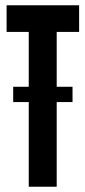

<svg xmlns="http://www.w3.org/2000/svg" viewBox="-20 -708 324 728"><path d="M280 -587H195V-379H255V-321H195V0H89V-321H30V-379H89V-587H5V-688H280Z"/></svg>

Font: Saira Ultra Condensed
Style: Bold
Weight: 700
Width: 1
Designer: Hector Gatti with collaboration of the Omnibus-Type team
Foundry: Omnibus-Type
Version: Version 1.001; ttfautohint (v1.8)